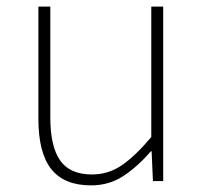

<svg xmlns="http://www.w3.org/2000/svg" viewBox="-20 -547 617 580"><path d="M255 13Q174 13 135 -36Q96 -85 96 -188V-527H132V-192Q132 -105 161.5 -62.5Q191 -20 258 -20Q307 -20 347.5 -47.5Q388 -75 437 -133V-527H473V0H442L438 -90H436Q396 -44 353 -15.5Q310 13 255 13Z"/></svg>

Font: Noto Sans TC
Style: Regular
Weight: 100
Designer: Ryoko NISHIZUKA 西塚涼子 (kana, bopomofo & ideographs); Paul D. Hunt (Latin, Greek & Cyrillic); Sandoll Communications 산돌커뮤니
Foundry: Adobe
Version: Version 2.004;hotconv 1.0.118;makeotfexe 2.5.65603